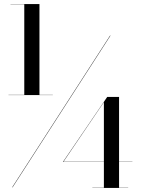

<svg xmlns="http://www.w3.org/2000/svg" viewBox="-20 -826 696 949"><path d="M22 -357V-356H241V-357H175V-806H32V-805H100V-357ZM524 -650 40 100H42L526 -650ZM613.5 102H568.5V-25.5H634.5V-26.5H568.5V-347H510L291 -25.5H493.5V102H436.5V103H613.5ZM293.5 -26.5 493.5 -321V-26.5Z"/></svg>

Font: Bodoni* 96pt Medium
Style: Regular
Weight: 500
Version: Version 2.3